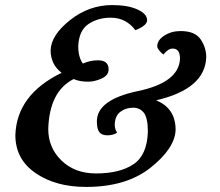

<svg xmlns="http://www.w3.org/2000/svg" viewBox="-20 -719 858 750"><path d="M316.4 11.2Q197.3 11.2 118.7 -43Q40 -97.2 40 -191.4Q45.4 -349.6 220.7 -434.6Q177.7 -467.3 177.7 -523.4Q180.2 -582.5 254.2 -640.9Q328.1 -699.2 418.5 -699.2Q479 -699.2 516.8 -682.1Q554.7 -665 554.7 -639.6Q554.2 -619.1 508.8 -601.1Q472.2 -649.9 412.6 -649.9Q362.8 -649.9 325.7 -625.2Q288.6 -600.6 285.6 -539.1Q285.6 -496.1 303.7 -470.7Q331.5 -483.4 362.8 -483.4Q404.3 -483.4 404.3 -448.2Q404.3 -424.8 377.2 -412.4Q350.1 -399.9 324.7 -399.9Q291.5 -399.9 267.6 -410.2Q172.9 -362.3 168.5 -215.3Q168.5 -141.6 220.5 -91.6Q272.5 -41.5 355 -41.5Q447.3 -41.5 501 -77.1Q554.7 -112.8 557.6 -204.1Q557.6 -257.8 542.2 -278.1Q526.9 -298.3 500 -298.3Q471.7 -298.3 450.4 -282.5Q429.2 -266.6 428.2 -232.4Q428.2 -214.8 437.5 -200.7Q421.9 -190.4 399.4 -190.4Q377.9 -190.4 368.2 -202.6Q358.4 -214.8 358.4 -245.1Q358.4 -329.6 519 -363.3Q679.7 -397 683.1 -490.2Q683.1 -529.3 654.3 -529.3Q636.7 -529.3 618.2 -505.9Q594.2 -525.4 594.2 -539.1Q594.7 -562.5 622.1 -580.1Q649.4 -597.7 685.5 -597.7Q741.7 -597.7 763.7 -565.4Q785.6 -533.2 785.6 -495.6Q781.7 -371.6 589.8 -327.1Q666 -296.4 666 -211.4Q663.1 -139.6 568.4 -64.2Q473.6 11.2 316.4 11.2Z"/></svg>

Font: Kelvinch
Style: Bold Italic
Weight: 700
Italic angle: -10°
Designer: Paul James Miller
Foundry: High-Logic / Made with FontCreator
Version: Version 3.30 September 23, 2016